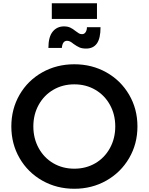

<svg xmlns="http://www.w3.org/2000/svg" viewBox="-20 -1154 918 1186"><path d="M50 -373Q50 -481 101 -569Q152 -657 241 -707Q330 -757 439 -757Q548 -757 637 -707Q726 -657 777.5 -569Q829 -481 829 -373Q829 -265 777.5 -177Q726 -89 637 -38.5Q548 12 439 12Q330 12 241 -38.5Q152 -89 101 -177Q50 -265 50 -373ZM439 -112Q511 -112 568.5 -145.5Q626 -179 659 -239Q692 -299 692 -373Q692 -447 659 -506.5Q626 -566 568.5 -599.5Q511 -633 439 -633Q367 -633 309.5 -599.5Q252 -566 219 -506.5Q186 -447 186 -373Q186 -299 219 -239Q252 -179 309.5 -145.5Q367 -112 439 -112ZM434 -883Q422 -893 413 -897.5Q404 -902 394 -902Q366 -902 362 -858H279Q279 -926 305.5 -958.5Q332 -991 375 -991Q398 -991 414 -983.5Q430 -976 447 -962Q460 -952 468 -947.5Q476 -943 487 -943Q501 -943 509 -955.5Q517 -968 517 -986H601Q601 -917 578.5 -885.5Q556 -854 512 -854Q487 -854 471 -861Q455 -868 434 -883ZM300 -1134H579V-1037H300Z"/></svg>

Font: Eudoxus Sans
Style: Bold
Weight: 700
Designer: Stijn de Vries
Foundry: tokotype
Version: Version 2.005